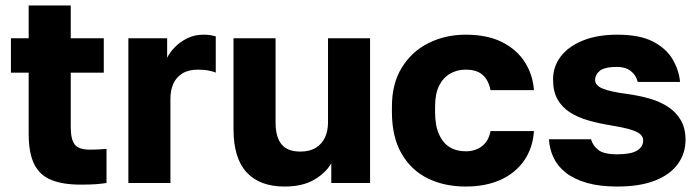

<svg xmlns="http://www.w3.org/2000/svg" viewBox="-20 -670 2560 703"><path d="M275 6Q209 6 167 -11.5Q125 -29 105 -69.5Q85 -110 85 -180V-404H20V-530H85V-650H239V-530H360V-404H239V-205Q239 -160 253.5 -141Q268 -122 310 -122Q340 -122 370 -125V0Q351 3 330 4.5Q309 6 275 6Z M450 0V-530H592V-458Q600 -476 619 -496Q638 -516 665 -529.5Q692 -543 725 -543Q742 -543 752 -541Q762 -539 770 -537V-404Q765 -407 747 -411Q729 -415 705 -415Q670 -415 647.5 -401Q625 -387 614.5 -363Q604 -339 604 -309V0Z M1022 13Q931 13 883 -39Q835 -91 835 -197V-530H989V-221Q989 -169 1010.5 -142Q1032 -115 1080 -115Q1114 -115 1136.5 -129Q1159 -143 1170 -167Q1181 -191 1181 -221V-530H1335V0H1193V-72Q1172 -36 1129.5 -11.5Q1087 13 1022 13Z M1685 13Q1607 13 1546 -17Q1485 -47 1450 -108Q1415 -169 1415 -260V-280Q1415 -364 1451.5 -423Q1488 -482 1549.5 -512.5Q1611 -543 1685 -543Q1765 -543 1819 -515.5Q1873 -488 1902 -442Q1931 -396 1935 -340H1776Q1769 -376 1747.5 -395.5Q1726 -415 1685 -415Q1653 -415 1627.5 -400Q1602 -385 1587.5 -355.5Q1573 -326 1573 -280V-260Q1573 -211 1587 -179Q1601 -147 1626 -131.5Q1651 -116 1685 -116Q1720 -116 1744.5 -134.5Q1769 -153 1776 -190H1935Q1931 -128 1899 -82Q1867 -36 1812.5 -11.5Q1758 13 1685 13Z M2240 13Q2175 13 2128.5 -0.5Q2082 -14 2052 -37.5Q2022 -61 2007 -92.5Q1992 -124 1990 -160H2144Q2150 -138 2170 -121.5Q2190 -105 2240 -105Q2291 -105 2313 -119Q2335 -133 2335 -156Q2335 -168 2325.5 -177.5Q2316 -187 2290.5 -195Q2265 -203 2217 -211Q2173 -218 2134.5 -229Q2096 -240 2067 -258.5Q2038 -277 2021.5 -306Q2005 -335 2005 -379Q2005 -426 2033 -463Q2061 -500 2114 -521.5Q2167 -543 2240 -543Q2323 -543 2371.5 -517.5Q2420 -492 2443 -452.5Q2466 -413 2470 -370H2315Q2309 -395 2289.5 -410Q2270 -425 2240 -425Q2194 -425 2176.5 -411Q2159 -397 2159 -377Q2159 -357 2187 -345.5Q2215 -334 2276 -326Q2320 -320 2358.5 -309Q2397 -298 2426.5 -278.5Q2456 -259 2473 -229.5Q2490 -200 2490 -158Q2490 -108 2461.5 -69Q2433 -30 2377.5 -8.5Q2322 13 2240 13Z"/></svg>

Font: Golos Text
Style: Bold
Weight: 700
Designer: A.Korolkova, Vitaly Kuzmin
Foundry: ParaType Ltd
Version: Version 2.004